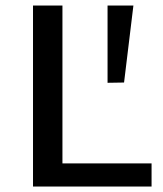

<svg xmlns="http://www.w3.org/2000/svg" viewBox="-20 -678 591 698"><path d="M100 0V-658H207V0ZM134 0V-84H531V0ZM431 -378 371 -377V-658H465Z"/></svg>

Font: Ysabeau Infant SemiBold
Style: Regular
Weight: 600
Designer: Christian Thalmann (Catharsis Fonts)
Version: Version 2.002; featfreeze: ss01,ss02,lnum